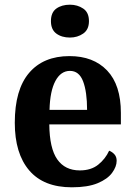

<svg xmlns="http://www.w3.org/2000/svg" viewBox="-20 -788 574 818"><path d="M286 10Q166 10 104.5 -62Q43 -134 43 -265Q43 -406 104 -477.5Q165 -549 276 -549Q378 -549 436.5 -487.5Q495 -426 495 -307V-258H190Q191 -156 224 -109Q257 -62 320 -62Q368 -62 398.5 -86.5Q429 -111 445 -146Q458 -141 467.5 -130.5Q477 -120 477 -103Q477 -78 457.5 -51.5Q438 -25 396 -7.5Q354 10 286 10ZM351 -320Q351 -397 334 -441.5Q317 -486 278 -486Q239 -486 216 -443Q193 -400 191 -320ZM278 -628Q243 -628 220 -645Q197 -662 197 -698Q197 -735 220 -751.5Q243 -768 278 -768Q310 -768 334.5 -751.5Q359 -735 359 -698Q359 -662 334.5 -645Q310 -628 278 -628Z"/></svg>

Font: Noto Serif Sinhala SemiCondensed
Style: Bold
Weight: 700
Width: 4
Designer: Jelle Bosma - Monotype Design Team
Foundry: Monotype Imaging Inc.
Version: Version 2.007; ttfautohint (v1.8.4.7-5d5b)